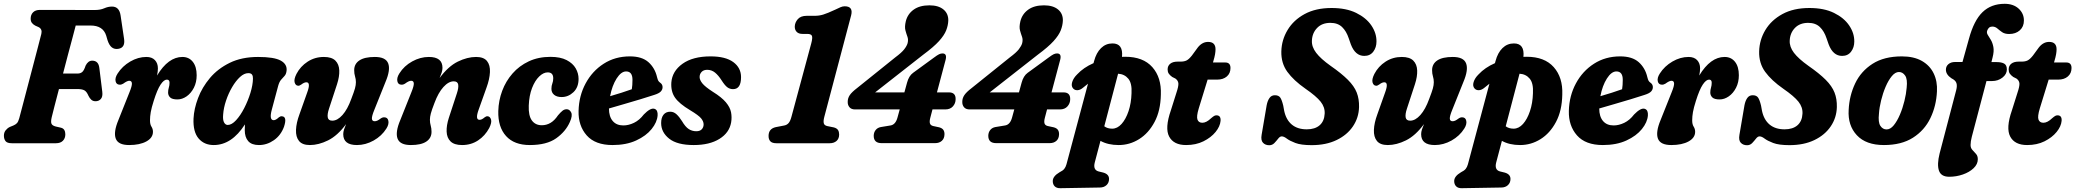

<svg xmlns="http://www.w3.org/2000/svg" viewBox="-20 -752 10896 1008"><path d="M141 -654Q141 -674.5 153.5 -687.2Q166 -700 189.5 -700L478 -699.5Q507 -699.5 527.2 -708.5Q547.5 -717.5 568 -717.5Q606 -717.5 613 -671.5L631.5 -547Q638 -501 600.5 -495.5Q581.5 -492.5 567.5 -503Q553.5 -513.5 544.5 -541L537.5 -565Q521 -618 455.5 -618H377.5Q371.5 -594.5 360.8 -554.5Q350 -514.5 337 -465.5Q324 -416.5 311 -366H388.5Q402 -366 411.5 -373.8Q421 -381.5 429.5 -407.5Q442.5 -433.5 464 -433.5Q497 -433.5 501.5 -395.5L517 -270Q520 -244.5 509.5 -232.5Q499 -220.5 481.5 -220.5Q468 -220.5 459.2 -228.5Q450.5 -236.5 444.5 -249Q435 -271.5 422.5 -278Q410 -284.5 386.5 -284.5H289.5Q276 -234 266 -194.2Q256 -154.5 251.5 -136.5Q246 -113 250.2 -102.8Q254.5 -92.5 272 -88L298 -82Q312 -79 317.5 -69.5Q323 -60 323 -47Q323 -26 310.2 -13Q297.5 0 273.5 0H42.5Q17.5 0 9 -11.2Q0.5 -22.5 0.5 -39.5Q0.5 -56.5 9.8 -68Q19 -79.5 31.5 -85.5L50 -93Q62 -98 69 -105.5Q76 -113 81 -131Q88 -157.5 99.8 -202.2Q111.5 -247 125.5 -300.2Q139.5 -353.5 153.5 -406.8Q167.5 -460 179 -504.2Q190.5 -548.5 197 -574Q203 -599 183 -609.5L165 -617.5Q153 -624 147 -632.5Q141 -641 141 -654Z M607.5 -307.5Q590.5 -308 586.8 -325.8Q583 -343.5 597.5 -366Q622 -404.5 663.5 -428.8Q705 -453 748.5 -453Q777.5 -453 793.2 -436.5Q809 -420 809 -393Q809 -377.5 804.5 -355.5Q863.5 -453 937.5 -453Q972 -453 992.2 -427.5Q1012.5 -402 1012.5 -357Q1012.5 -320 997.8 -291.2Q983 -262.5 959.8 -246.2Q936.5 -230 911.5 -230Q884 -230 873.2 -240.5Q862.5 -251 862.5 -266Q862.5 -280 866.2 -291.8Q870 -303.5 870 -318Q870 -334 856 -334Q840.5 -334 823 -307.8Q805.5 -281.5 787 -222.5Q775.5 -186.5 771.5 -163.5Q767.5 -140.5 767.5 -120Q767.5 -99 775.2 -87Q783 -75 783 -60Q783 -28.5 748.5 -9.5Q714 9.5 658 9.5Q600.5 9.5 587.8 -24.2Q575 -58 601.5 -121.5L659.5 -267Q673.5 -301 672.5 -314.5Q671.5 -328 658.5 -328Q647.5 -328 626.5 -312.5Q616.5 -306.5 607.5 -307.5Z M1407 -176.5Q1392 -121 1417 -121Q1428 -121 1444 -136Q1452 -142.5 1459.5 -141.5Q1489 -140.5 1471 -86.5Q1454.5 -41.5 1418 -16Q1381.5 9.5 1339.5 9.5Q1301 9.5 1283 -11.2Q1265 -32 1265 -68.5Q1265 -84 1266 -99Q1196.5 9.5 1102 9.5Q1052 9.5 1022.5 -25.2Q993 -60 996 -129.5Q998.5 -181 1019.8 -237.2Q1041 -293.5 1082.2 -342.5Q1123.5 -391.5 1186.2 -422.2Q1249 -453 1335 -453Q1419.5 -453 1454 -433.8Q1488.5 -414.5 1484.5 -380.5Q1482.5 -363 1474.2 -353.8Q1466 -344.5 1456.2 -333.8Q1446.5 -323 1440.5 -301.5ZM1151.5 -150.5Q1149 -123 1156.2 -109.5Q1163.5 -96 1175.5 -96Q1196.5 -96 1219.5 -121Q1242.5 -146 1262.2 -184.5Q1282 -223 1294.8 -264.5Q1307.5 -306 1308 -339Q1308.5 -352.5 1303.2 -360.2Q1298 -368 1283.5 -368Q1262 -368 1240 -347.8Q1218 -327.5 1198.8 -294.8Q1179.5 -262 1166.8 -224Q1154 -186 1151.5 -150.5Z M1998.5 -136Q2015.5 -135.5 2019 -117.2Q2022.5 -99 2008.5 -77Q1984 -38 1941.5 -14.2Q1899 9.5 1854 9.5Q1782 9.5 1782 -47.5Q1782 -59 1786.2 -72.2Q1790.5 -85.5 1797 -100.5Q1752 -39.5 1702.2 -15Q1652.5 9.5 1607 9.5Q1567 9.5 1549.8 -12Q1532.5 -33.5 1534 -70.2Q1535.5 -107 1552 -151.5L1593 -267Q1612.5 -320 1588.5 -320Q1577 -320 1561.5 -308Q1552 -301 1545 -302Q1532 -302.5 1527 -318.8Q1522 -335 1536.5 -364Q1557 -403.5 1595 -428.2Q1633 -453 1680.5 -453Q1721.5 -453 1740.8 -433.8Q1760 -414.5 1761.2 -382.2Q1762.5 -350 1749.5 -310L1707.5 -182Q1697.5 -152 1700.8 -135.2Q1704 -118.5 1724.5 -118.5Q1751.5 -118.5 1778 -148.2Q1804.5 -178 1824 -232Q1838.5 -269.5 1843.5 -287.5Q1848.5 -305.5 1848.5 -320.5Q1848.5 -336.5 1844 -350.8Q1839.5 -365 1839.5 -383.5Q1839.5 -416.5 1866.8 -434.8Q1894 -453 1948 -453Q2005 -453 2018 -419.2Q2031 -385.5 2004 -322L1945.5 -176Q1931.5 -142 1932.5 -128.8Q1933.5 -115.5 1947 -115.5Q1953.5 -115.5 1960.5 -118.5Q1967.5 -121.5 1979.5 -130.5Q1989.5 -137 1998.5 -136Z M2086.5 -307.5Q2069.5 -308 2066 -326.2Q2062.5 -344.5 2077 -367Q2101.5 -406 2144 -429.5Q2186.5 -453 2231.5 -453Q2303 -453 2303 -396Q2303 -384.5 2298.8 -371Q2294.5 -357.5 2288 -342.5Q2333.5 -404 2383.5 -428.5Q2433.5 -453 2479.5 -453Q2519.5 -453 2536.8 -431.5Q2554 -410 2552.2 -373.2Q2550.5 -336.5 2534 -291.5L2493 -176.5Q2473.5 -123 2497.5 -123Q2503.5 -123 2509.5 -125.8Q2515.5 -128.5 2524.5 -136Q2532.5 -142.5 2540 -141.5Q2552.5 -141 2557.8 -125Q2563 -109 2548.5 -80Q2526.5 -39 2489.8 -14.8Q2453 9.5 2406 9.5Q2365 9.5 2345.5 -9.5Q2326 -28.5 2324.8 -61Q2323.5 -93.5 2336.5 -133.5L2378.5 -261.5Q2388.5 -291.5 2385.5 -308.2Q2382.5 -325 2362 -325Q2335 -325 2308 -295.2Q2281 -265.5 2261 -211.5Q2246.5 -174 2241.8 -156Q2237 -138 2237 -123Q2237 -107 2241.2 -92.8Q2245.5 -78.5 2245.5 -60Q2245.5 -27 2218.2 -8.8Q2191 9.5 2137 9.5Q2080 9.5 2067.2 -24.2Q2054.5 -58 2081.5 -121.5L2139.5 -267Q2153.5 -301 2152.5 -314.5Q2151.5 -328 2138.5 -328Q2126.5 -328 2106.5 -313Q2096.5 -306.5 2086.5 -307.5Z M2855.5 -372Q2833 -372 2810.8 -350.5Q2788.5 -329 2773.2 -289.8Q2758 -250.5 2756 -197.5Q2754 -145 2772.2 -119.8Q2790.5 -94.5 2824.5 -94.5Q2849 -94.5 2870 -106.8Q2891 -119 2909.5 -146.5Q2923 -162.5 2933 -170.5Q2943 -178.5 2955 -178.5Q2970 -178.5 2978.5 -162Q2987 -145.5 2972 -112Q2950 -61.5 2900 -26Q2850 9.5 2761.5 9.5Q2679.5 9.5 2636.8 -37.8Q2594 -85 2596 -169Q2597.5 -224 2616.5 -275Q2635.5 -326 2670.8 -366.2Q2706 -406.5 2756.2 -430Q2806.5 -453.5 2870 -453.5Q2922 -453.5 2954.8 -436.5Q2987.5 -419.5 3002.5 -393.2Q3017.5 -367 3017.5 -338Q3017.5 -293.5 2990.5 -268Q2963.5 -242.5 2928.5 -242.5Q2903.5 -242.5 2889.2 -254.2Q2875 -266 2875 -285.5Q2875 -302 2879.8 -313.8Q2884.5 -325.5 2884.5 -341Q2884.5 -372 2855.5 -372Z M3432.5 -146.5Q3430 -110.5 3401 -74.5Q3372 -38.5 3319.8 -14.5Q3267.5 9.5 3196 9.5Q3105 9.5 3060.2 -41.2Q3015.5 -92 3017.5 -170Q3019.5 -249 3054.5 -314Q3089.5 -379 3149.5 -417.5Q3209.5 -456 3287 -456Q3350.5 -456 3384.5 -425.5Q3418.5 -395 3429.5 -347Q3433 -333 3436.2 -327.8Q3439.5 -322.5 3445 -318.5Q3458 -310 3458.5 -295.5Q3459 -282.5 3449.5 -272Q3440 -261.5 3414 -253.5Q3384 -243.5 3342.5 -231Q3301 -218.5 3257.2 -205.8Q3213.5 -193 3177 -182.5Q3177 -140 3196.8 -116.8Q3216.5 -93.5 3252.5 -93.5Q3280 -93.5 3308.5 -107.2Q3337 -121 3360 -151Q3394.5 -186.5 3415 -181Q3425.5 -178 3429.5 -168.5Q3433.5 -159 3432.5 -146.5ZM3267 -377Q3241 -377 3217.2 -339.8Q3193.5 -302.5 3183 -247Q3212.5 -255.5 3243 -265.2Q3273.5 -275 3297 -283.5Q3300.5 -303.5 3300.5 -333Q3300.5 -377 3267 -377Z M3635.5 -63Q3655 -63 3664.5 -73.5Q3674 -84 3674 -99Q3674 -114.5 3661 -130.5Q3648 -146.5 3603 -173.5Q3546 -207.5 3523.8 -239.5Q3501.5 -271.5 3504.5 -318.5Q3509 -378.5 3563.2 -417.2Q3617.5 -456 3710.5 -456Q3789 -456 3829.8 -426Q3870.5 -396 3870.5 -347Q3870.5 -284 3828.5 -284Q3811.5 -284 3798.2 -294Q3785 -304 3768.5 -330Q3752 -356 3734 -370.8Q3716 -385.5 3692.5 -385.5Q3674 -385.5 3663.5 -374.5Q3653 -363.5 3653 -347.5Q3653 -332.5 3667.2 -314.5Q3681.5 -296.5 3722.5 -270Q3768.5 -241.5 3790.8 -215Q3813 -188.5 3818 -162.5Q3823 -136.5 3818.5 -109.5Q3809 -55 3757 -22.8Q3705 9.5 3622 9.5Q3535.5 9.5 3493.2 -24Q3451 -57.5 3451 -106Q3451 -134 3463.5 -149.8Q3476 -165.5 3499 -165.5Q3517 -165.5 3531.5 -152.2Q3546 -139 3560.5 -116Q3578 -86 3595.8 -74.5Q3613.5 -63 3635.5 -63Z M4193 -574Q4173 -574 4162.8 -584.5Q4152.5 -595 4152.5 -612Q4153 -633.5 4168.2 -651.2Q4183.5 -669 4215.5 -669H4258Q4280.5 -669 4302 -675.5Q4323.5 -682 4365.5 -701.5Q4381.5 -709.5 4392.8 -714.2Q4404 -719 4414.5 -719Q4460.5 -719 4448.5 -671.5L4307.5 -138Q4302 -117 4304.8 -105.2Q4307.5 -93.5 4323.5 -90L4358 -83Q4374 -78.5 4379.8 -69Q4385.5 -59.5 4385.5 -46Q4385.5 -24 4371.8 -12Q4358 0 4336 0H4056Q4033.5 0 4024 -10.5Q4014.5 -21 4015 -39.5Q4015.5 -76 4052.5 -84.5L4096.5 -93Q4111 -95.5 4120 -105.8Q4129 -116 4135 -138.5L4239 -524Q4247 -554 4242.5 -564Q4238 -574 4218 -574Z M4742 -318Q4751.5 -353.5 4773.5 -369.5L4882.5 -449Q4900.5 -462.5 4909.8 -467Q4919 -471.5 4928 -471.5Q4953 -471.5 4944.5 -438L4899 -267H4962Q4998 -267 4997 -231Q4997 -209.5 4982.8 -193.5Q4968.5 -177.5 4942.5 -177.5H4875.5L4864.5 -135.5Q4859 -115.5 4862 -104.8Q4865 -94 4878.5 -90.5L4911 -83.5Q4927 -79 4933 -69.5Q4939 -60 4938.5 -46.5Q4938 -24.5 4924.5 -12.5Q4911 -0.5 4889 -0.5H4608.5Q4566.5 -0.5 4567 -40Q4567.5 -57.5 4577.5 -69.8Q4587.5 -82 4604.5 -85L4656 -93.5Q4682 -98 4692 -135.5L4703.5 -177.5H4469Q4449.5 -177.5 4439.8 -189Q4430 -200.5 4430.5 -217.5Q4430.5 -236.5 4441.2 -252.5Q4452 -268.5 4479.5 -289.5L4680.5 -451Q4713.5 -475.5 4727.2 -493.2Q4741 -511 4745 -525.5Q4749.5 -544.5 4744 -559.2Q4738.5 -574 4733.5 -592.5Q4728.5 -611 4735.5 -640.5Q4745 -678.5 4776.5 -701.2Q4808 -724 4859.5 -724Q4907 -724 4933.2 -702.2Q4959.5 -680.5 4958.5 -643.5Q4957.5 -618.5 4947.5 -592.8Q4937.5 -567 4909.8 -536.2Q4882 -505.5 4826.5 -464.5L4574.5 -267H4728Z M5343.5 -318Q5353 -353.5 5375 -369.5L5484 -449Q5502 -462.5 5511.2 -467Q5520.5 -471.5 5529.5 -471.5Q5554.5 -471.5 5546 -438L5500.5 -267H5563.5Q5599.5 -267 5598.5 -231Q5598.5 -209.5 5584.2 -193.5Q5570 -177.5 5544 -177.5H5477L5466 -135.5Q5460.5 -115.5 5463.5 -104.8Q5466.5 -94 5480 -90.5L5512.5 -83.5Q5528.5 -79 5534.5 -69.5Q5540.5 -60 5540 -46.5Q5539.5 -24.5 5526 -12.5Q5512.5 -0.5 5490.5 -0.5H5210Q5168 -0.5 5168.5 -40Q5169 -57.5 5179 -69.8Q5189 -82 5206 -85L5257.5 -93.5Q5283.5 -98 5293.5 -135.5L5305 -177.5H5070.5Q5051 -177.5 5041.2 -189Q5031.5 -200.5 5032 -217.5Q5032 -236.5 5042.8 -252.5Q5053.5 -268.5 5081 -289.5L5282 -451Q5315 -475.5 5328.8 -493.2Q5342.5 -511 5346.5 -525.5Q5351 -544.5 5345.5 -559.2Q5340 -574 5335 -592.5Q5330 -611 5337 -640.5Q5346.5 -678.5 5378 -701.2Q5409.5 -724 5461 -724Q5508.5 -724 5534.8 -702.2Q5561 -680.5 5560 -643.5Q5559 -618.5 5549 -592.8Q5539 -567 5511.2 -536.2Q5483.5 -505.5 5428 -464.5L5176 -267H5329.5Z M5666.5 -292Q5652 -279.5 5637.5 -278.5Q5623 -277.5 5614 -287.5Q5602.5 -300 5609 -321.2Q5615.5 -342.5 5635 -361.5Q5668.5 -397.5 5721 -420.5L5724 -431.5Q5735.5 -475 5760.5 -499.5Q5785.5 -524 5820.5 -524Q5877.5 -524 5870.5 -453.5Q5879 -454 5887.5 -454Q5981.5 -454 6029.8 -399.5Q6078 -345 6074.5 -255.5Q6073 -171 6041.5 -111.8Q6010 -52.5 5960.2 -21.5Q5910.5 9.5 5853 9.5Q5797 9.5 5757.5 -12.5L5727.5 101Q5717.5 140 5747.5 148L5772 154Q5802.5 162.5 5802.5 187.5Q5802.5 207.5 5789 220Q5775.5 232.5 5754 232.5L5547 236Q5527.5 236.5 5517.2 226.2Q5507 216 5507 198.5Q5507 173.5 5542.5 152.5Q5560 144 5567.5 134.5Q5575 125 5579 110.5L5692 -312.5Q5679 -303 5666.5 -292ZM5920.5 -262.5Q5923.5 -315 5903.5 -339Q5883.5 -363 5850 -365L5777.5 -89Q5794 -76.5 5819 -76.5Q5846 -76.5 5868.2 -101.2Q5890.5 -126 5904.8 -168.2Q5919 -210.5 5920.5 -262.5Z M6151 -339.5 6134 -348Q6121.5 -357 6115.8 -365.8Q6110 -374.5 6110 -387.5Q6110 -406.5 6123.8 -417.5Q6137.5 -428.5 6162.5 -428.5H6177.5Q6197.5 -428.5 6209.8 -434.8Q6222 -441 6237.5 -460.5L6269 -503.5Q6292 -532 6322.5 -532Q6361.5 -532 6361.5 -493Q6361.5 -482 6359 -467Q6356.5 -452 6349.5 -429L6348 -424H6412.5Q6440 -424 6440 -395Q6440 -367 6420.8 -350.5Q6401.5 -334 6370 -334H6320L6273.5 -183Q6260.5 -140 6266.8 -123.8Q6273 -107.5 6292.5 -107.5Q6313.5 -107.5 6338.5 -131.5Q6349.5 -141 6355.5 -144Q6361.5 -147 6368 -146.5Q6390 -145.5 6388 -117.5Q6385.5 -88.5 6361.8 -59.2Q6338 -30 6298.2 -10.2Q6258.5 9.5 6207 9.5Q6142 9.5 6118.2 -34.8Q6094.5 -79 6127 -172.5L6156.5 -266Q6167.5 -298.5 6166.5 -313.8Q6165.5 -329 6151 -339.5Z M6866 10Q6810.5 10 6780.5 -1.5Q6750.5 -13 6735.5 -24.5Q6720.5 -36 6709 -36Q6699.5 -36 6690.5 -24.2Q6681.5 -12.5 6670.5 -1Q6659.5 10.5 6643.5 10.5Q6623 10.5 6610.8 -2.5Q6598.5 -15.5 6603.5 -44L6630 -199.5Q6634.5 -223 6644.8 -237.5Q6655 -252 6673 -252Q6692.5 -252 6701 -240.2Q6709.5 -228.5 6717 -197.5L6722 -170Q6732 -123 6762 -98Q6792 -73 6840.5 -73Q6883.5 -73 6908 -94.2Q6932.5 -115.5 6934.5 -155Q6936.5 -189 6913.5 -218Q6890.5 -247 6834 -286Q6771.5 -329.5 6738.5 -375Q6705.5 -420.5 6707 -482Q6708.5 -542.5 6739.8 -594.5Q6771 -646.5 6829.2 -678.2Q6887.5 -710 6971 -710Q7047.5 -710 7100 -684.2Q7152.5 -658.5 7179.8 -618.2Q7207 -578 7206.5 -534Q7206.5 -503 7189.8 -480.8Q7173 -458.5 7142.5 -458.5Q7095 -458.5 7072 -519L7061 -550.5Q7048.5 -588.5 7025.8 -610.2Q7003 -632 6964.5 -632Q6920.5 -632 6894.8 -605.2Q6869 -578.5 6867.5 -538.5Q6866 -506 6889.8 -474.8Q6913.5 -443.5 6965.5 -406.5Q7023 -366.5 7056.2 -333.2Q7089.5 -300 7102.8 -266.2Q7116 -232.5 7115 -190Q7113.5 -134 7083 -88.8Q7052.5 -43.5 6997.2 -16.8Q6942 10 6866 10Z M7657.5 -136Q7674.5 -135.5 7678 -117.2Q7681.5 -99 7667.5 -77Q7643 -38 7600.5 -14.2Q7558 9.5 7513 9.5Q7441 9.5 7441 -47.5Q7441 -59 7445.2 -72.2Q7449.5 -85.5 7456 -100.5Q7411 -39.5 7361.2 -15Q7311.5 9.5 7266 9.5Q7226 9.5 7208.8 -12Q7191.5 -33.5 7193 -70.2Q7194.5 -107 7211 -151.5L7252 -267Q7271.5 -320 7247.5 -320Q7236 -320 7220.5 -308Q7211 -301 7204 -302Q7191 -302.5 7186 -318.8Q7181 -335 7195.5 -364Q7216 -403.5 7254 -428.2Q7292 -453 7339.5 -453Q7380.5 -453 7399.8 -433.8Q7419 -414.5 7420.2 -382.2Q7421.5 -350 7408.5 -310L7366.5 -182Q7356.5 -152 7359.8 -135.2Q7363 -118.5 7383.5 -118.5Q7410.5 -118.5 7437 -148.2Q7463.5 -178 7483 -232Q7497.5 -269.5 7502.5 -287.5Q7507.5 -305.5 7507.5 -320.5Q7507.5 -336.5 7503 -350.8Q7498.5 -365 7498.5 -383.5Q7498.5 -416.5 7525.8 -434.8Q7553 -453 7607 -453Q7664 -453 7677 -419.2Q7690 -385.5 7663 -322L7604.5 -176Q7590.5 -142 7591.5 -128.8Q7592.5 -115.5 7606 -115.5Q7612.5 -115.5 7619.5 -118.5Q7626.5 -121.5 7638.5 -130.5Q7648.5 -137 7657.5 -136Z M7774 -292Q7759.5 -279.5 7745 -278.5Q7730.5 -277.5 7721.5 -287.5Q7710 -300 7716.5 -321.2Q7723 -342.5 7742.5 -361.5Q7776 -397.5 7828.5 -420.5L7831.5 -431.5Q7843 -475 7868 -499.5Q7893 -524 7928 -524Q7985 -524 7978 -453.5Q7986.5 -454 7995 -454Q8089 -454 8137.2 -399.5Q8185.5 -345 8182 -255.5Q8180.5 -171 8149 -111.8Q8117.5 -52.5 8067.8 -21.5Q8018 9.5 7960.5 9.5Q7904.5 9.5 7865 -12.5L7835 101Q7825 140 7855 148L7879.5 154Q7910 162.5 7910 187.5Q7910 207.5 7896.5 220Q7883 232.5 7861.5 232.5L7654.5 236Q7635 236.5 7624.8 226.2Q7614.5 216 7614.5 198.5Q7614.5 173.5 7650 152.5Q7667.5 144 7675 134.5Q7682.5 125 7686.5 110.5L7799.5 -312.5Q7786.5 -303 7774 -292ZM8028 -262.5Q8031 -315 8011 -339Q7991 -363 7957.5 -365L7885 -89Q7901.5 -76.5 7926.5 -76.5Q7953.5 -76.5 7975.8 -101.2Q7998 -126 8012.2 -168.2Q8026.5 -210.5 8028 -262.5Z M8631.5 -146.5Q8629 -110.5 8600 -74.5Q8571 -38.5 8518.8 -14.5Q8466.5 9.5 8395 9.5Q8304 9.5 8259.2 -41.2Q8214.5 -92 8216.5 -170Q8218.5 -249 8253.5 -314Q8288.5 -379 8348.5 -417.5Q8408.5 -456 8486 -456Q8549.5 -456 8583.5 -425.5Q8617.5 -395 8628.5 -347Q8632 -333 8635.2 -327.8Q8638.5 -322.5 8644 -318.5Q8657 -310 8657.5 -295.5Q8658 -282.5 8648.5 -272Q8639 -261.5 8613 -253.5Q8583 -243.5 8541.5 -231Q8500 -218.5 8456.2 -205.8Q8412.5 -193 8376 -182.5Q8376 -140 8395.8 -116.8Q8415.5 -93.5 8451.5 -93.5Q8479 -93.5 8507.5 -107.2Q8536 -121 8559 -151Q8593.5 -186.5 8614 -181Q8624.5 -178 8628.5 -168.5Q8632.5 -159 8631.5 -146.5ZM8466 -377Q8440 -377 8416.2 -339.8Q8392.5 -302.5 8382 -247Q8411.5 -255.5 8442 -265.2Q8472.5 -275 8496 -283.5Q8499.5 -303.5 8499.5 -333Q8499.5 -377 8466 -377Z M8704 -307.5Q8687 -308 8683.2 -325.8Q8679.5 -343.5 8694 -366Q8718.5 -404.5 8760 -428.8Q8801.5 -453 8845 -453Q8874 -453 8889.8 -436.5Q8905.5 -420 8905.5 -393Q8905.5 -377.5 8901 -355.5Q8960 -453 9034 -453Q9068.5 -453 9088.8 -427.5Q9109 -402 9109 -357Q9109 -320 9094.2 -291.2Q9079.5 -262.5 9056.2 -246.2Q9033 -230 9008 -230Q8980.5 -230 8969.8 -240.5Q8959 -251 8959 -266Q8959 -280 8962.8 -291.8Q8966.5 -303.5 8966.5 -318Q8966.5 -334 8952.5 -334Q8937 -334 8919.5 -307.8Q8902 -281.5 8883.5 -222.5Q8872 -186.5 8868 -163.5Q8864 -140.5 8864 -120Q8864 -99 8871.8 -87Q8879.5 -75 8879.5 -60Q8879.5 -28.5 8845 -9.5Q8810.5 9.5 8754.5 9.5Q8697 9.5 8684.2 -24.2Q8671.5 -58 8698 -121.5L8756 -267Q8770 -301 8769 -314.5Q8768 -328 8755 -328Q8744 -328 8723 -312.5Q8713 -306.5 8704 -307.5Z M9374.5 10Q9319 10 9289 -1.5Q9259 -13 9244 -24.5Q9229 -36 9217.5 -36Q9208 -36 9199 -24.2Q9190 -12.5 9179 -1Q9168 10.5 9152 10.5Q9131.5 10.5 9119.2 -2.5Q9107 -15.5 9112 -44L9138.5 -199.5Q9143 -223 9153.2 -237.5Q9163.5 -252 9181.5 -252Q9201 -252 9209.5 -240.2Q9218 -228.5 9225.5 -197.5L9230.5 -170Q9240.5 -123 9270.5 -98Q9300.5 -73 9349 -73Q9392 -73 9416.5 -94.2Q9441 -115.5 9443 -155Q9445 -189 9422 -218Q9399 -247 9342.5 -286Q9280 -329.5 9247 -375Q9214 -420.5 9215.5 -482Q9217 -542.5 9248.2 -594.5Q9279.5 -646.5 9337.8 -678.2Q9396 -710 9479.5 -710Q9556 -710 9608.5 -684.2Q9661 -658.5 9688.2 -618.2Q9715.5 -578 9715 -534Q9715 -503 9698.2 -480.8Q9681.5 -458.5 9651 -458.5Q9603.5 -458.5 9580.5 -519L9569.5 -550.5Q9557 -588.5 9534.2 -610.2Q9511.5 -632 9473 -632Q9429 -632 9403.2 -605.2Q9377.5 -578.5 9376 -538.5Q9374.5 -506 9398.2 -474.8Q9422 -443.5 9474 -406.5Q9531.5 -366.5 9564.8 -333.2Q9598 -300 9611.2 -266.2Q9624.5 -232.5 9623.5 -190Q9622 -134 9591.5 -88.8Q9561 -43.5 9505.8 -16.8Q9450.5 10 9374.5 10Z M9965 -456Q10028 -456 10070 -432Q10112 -408 10132 -366.2Q10152 -324.5 10149 -272Q10145.5 -196 10114.5 -131.8Q10083.5 -67.5 10023 -29Q9962.5 9.5 9870.5 9.5Q9776.5 9.5 9728.5 -42Q9680.5 -93.5 9685.5 -175Q9689 -249.5 9719.5 -313.8Q9750 -378 9810.8 -417Q9871.5 -456 9965 -456ZM9884.5 -72.5Q9904.5 -72.5 9922.2 -94.2Q9940 -116 9954.5 -150Q9969 -184 9978.2 -221.8Q9987.5 -259.5 9990 -291.5Q9995 -336.5 9982 -355.2Q9969 -374 9949.5 -374Q9930 -374 9912 -352.2Q9894 -330.5 9879.5 -296.5Q9865 -262.5 9855.8 -224.8Q9846.5 -187 9844.5 -155Q9839.5 -110 9852 -91.2Q9864.5 -72.5 9884.5 -72.5Z M10196 -386Q10196 -404 10209.2 -415.2Q10222.5 -426.5 10244 -426.5H10283L10317 -548.5Q10343 -644.5 10388.2 -688.2Q10433.5 -732 10504.5 -732Q10550 -732 10577.8 -706.8Q10605.5 -681.5 10605.5 -644.5Q10605.5 -612 10584 -592.8Q10562.5 -573.5 10528 -573.5Q10505 -573.5 10491 -583.2Q10477 -593 10465.8 -602.8Q10454.5 -612.5 10439.5 -612.5Q10420 -612.5 10412.5 -590.5Q10409 -579.5 10416 -568.5Q10423 -557.5 10432 -542.5Q10441 -527.5 10445.2 -505.2Q10449.5 -483 10441 -450L10435 -426H10462.5Q10488 -426 10502 -418Q10516 -410 10516 -387.5Q10516 -362.5 10492.8 -344.5Q10469.5 -326.5 10438.5 -326.5H10409L10332 -34Q10325.5 -9 10325.5 9Q10325.5 25 10335 35.2Q10344.5 45.5 10354 56Q10363.5 66.5 10363.5 84Q10363.5 110 10341.5 131Q10319.5 152 10285 164Q10250.5 176 10213.5 176Q10170.5 176 10159.5 143.8Q10148.5 111.5 10163 53.5L10250 -278.5Q10256 -301.5 10251.2 -316Q10246.5 -330.5 10225 -341Q10196 -360.5 10196 -386Z M10566.5 -339.5 10549.5 -348Q10537 -357 10531.2 -365.8Q10525.5 -374.5 10525.5 -387.5Q10525.5 -406.5 10539.2 -417.5Q10553 -428.5 10578 -428.5H10593Q10613 -428.5 10625.2 -434.8Q10637.5 -441 10653 -460.5L10684.5 -503.5Q10707.5 -532 10738 -532Q10777 -532 10777 -493Q10777 -482 10774.5 -467Q10772 -452 10765 -429L10763.5 -424H10828Q10855.5 -424 10855.5 -395Q10855.5 -367 10836.2 -350.5Q10817 -334 10785.5 -334H10735.5L10689 -183Q10676 -140 10682.2 -123.8Q10688.5 -107.5 10708 -107.5Q10729 -107.5 10754 -131.5Q10765 -141 10771 -144Q10777 -147 10783.5 -146.5Q10805.5 -145.5 10803.5 -117.5Q10801 -88.5 10777.2 -59.2Q10753.5 -30 10713.8 -10.2Q10674 9.5 10622.5 9.5Q10557.5 9.5 10533.8 -34.8Q10510 -79 10542.5 -172.5L10572 -266Q10583 -298.5 10582 -313.8Q10581 -329 10566.5 -339.5Z"/></svg>

Font: Fraunces 144pt SuperSoft
Style: Bold Italic
Weight: 700
Italic angle: -16°
Version: Version 1.000;[0bf87f6ff]